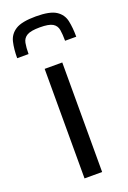

<svg xmlns="http://www.w3.org/2000/svg" viewBox="-155 -789 562 840"><g transform="rotate(-20 126.5 -369.5)"><path d="M86 0V-510H168V0ZM128 -739Q193 -739 221.5 -720.5Q250 -702 257 -669.5Q264 -637 264 -595H212Q212 -625 208.5 -646Q205 -667 187.5 -677.5Q170 -688 128 -688Q86 -688 68 -677.5Q50 -667 46 -646Q42 -625 42 -595H-11Q-11 -637 -3.5 -669.5Q4 -702 33 -720.5Q62 -739 128 -739Z"/></g></svg>

Font: Saira
Style: Regular
Weight: 400
Designer: Hector Gatti with collaboration of the Omnibus-Type team
Foundry: Omnibus-Type
Version: Version 1.100; ttfautohint (v1.8.3)